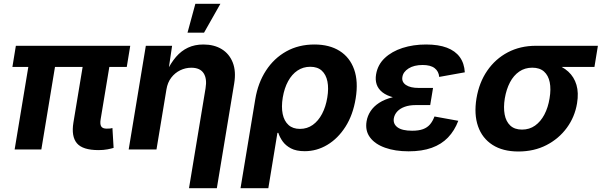

<svg xmlns="http://www.w3.org/2000/svg" viewBox="-20 -787 3168 1011"><path d="M499.2 3.4Q415.3 3.4 385 -32.6Q354.7 -68.6 366.6 -141.7L428.3 -514.1H568.9L510.1 -159.7Q505.6 -133.6 512.8 -121.6Q519.9 -109.6 542.2 -109.6Q554 -109.6 560.6 -110.4Q567.3 -111.2 572 -112.9L578.2 -8.3Q566.7 -4.6 545.9 -0.6Q525.1 3.4 499.2 3.4ZM57.1 0 142.3 -514.1H282.7L197.7 0ZM45.3 -434.5 63.5 -545.9H665.8L647.5 -434.5Z M856.4 -316.1 804 0H657.6L747.9 -545.9H886.2L866 -409.6H857.2Q879.5 -455.6 906.9 -487.5Q934.3 -519.3 969.8 -536Q1005.3 -552.7 1050.9 -552.7Q1107.6 -552.7 1147.7 -528.1Q1187.8 -503.4 1205.8 -457.3Q1223.8 -411.3 1213.1 -347.2L1121.8 204.1H975.2L1062.3 -321.7Q1071 -373 1052 -401.7Q1033 -430.4 987.4 -430.4Q956.8 -430.4 928.9 -416.9Q901 -403.3 881.7 -378Q862.3 -352.6 856.4 -316.1ZM967.4 -615.1 1008.7 -767.1H1140.6L1054.5 -615.1Z M1246.5 204.1 1324.2 -264.8Q1338.4 -350.5 1380.4 -415.2Q1422.4 -480 1487.5 -516.4Q1552.6 -552.7 1635.5 -552.7Q1714.6 -552.7 1768.3 -518.9Q1822.1 -485 1844.7 -421.6Q1867.4 -358.1 1852.9 -268.9Q1838.9 -182.1 1799.2 -119.8Q1759.4 -57.5 1703.5 -24.2Q1647.7 9.1 1584.6 9.1Q1540.2 9.1 1512 -5.7Q1483.9 -20.6 1468.2 -42.8Q1452.6 -64.9 1445.5 -87.4H1440.8L1392.9 204.1ZM1559.3 -108.3Q1597.4 -108.3 1626.9 -129.3Q1656.3 -150.3 1675.9 -187.6Q1695.5 -224.8 1703.4 -273.4Q1711.4 -321.6 1704.1 -358Q1696.8 -394.5 1674.4 -414.9Q1652 -435.4 1613.7 -435.4Q1576.3 -435.4 1546.5 -415.5Q1516.8 -395.6 1497.1 -359.4Q1477.3 -323.2 1468.9 -273.7Q1460.8 -224.2 1468.5 -186.8Q1476.3 -149.5 1499.2 -128.9Q1522.1 -108.3 1559.3 -108.3Z M2131.6 9.8Q2060.8 9.8 2007.9 -9.1Q1954.9 -27.9 1928.5 -63.3Q1902 -98.7 1910.3 -148.5Q1915 -176.8 1931.3 -201.7Q1947.5 -226.5 1976.2 -245.3Q2004.9 -264.1 2047.3 -274.9Q2089.6 -285.8 2146.5 -285.8H2253.8L2245.3 -233.7H2169.4Q2135.8 -233.7 2111.1 -224.7Q2086.5 -215.8 2072 -200.2Q2057.5 -184.5 2053.8 -164.3Q2048.9 -134.7 2073 -116.7Q2097.1 -98.6 2150.3 -98.6Q2184.8 -98.6 2207.4 -106.9Q2230 -115.2 2244.2 -131.9Q2258.5 -148.6 2267.8 -173.6L2393.2 -150.9Q2373.6 -99 2339.1 -63.1Q2304.6 -27.1 2253.4 -8.7Q2202.1 9.8 2131.6 9.8ZM2143.1 -264.4Q2090.2 -264.4 2053.2 -273.9Q2016.2 -283.3 1993.8 -300.9Q1971.5 -318.5 1963.4 -342.5Q1955.3 -366.5 1960.3 -395.4Q1968.8 -446.2 2005.8 -481.2Q2042.9 -516.2 2099.5 -534.5Q2156.1 -552.7 2223.7 -552.7Q2288.8 -552.7 2333.1 -535.9Q2377.4 -519 2401.1 -486.4Q2424.8 -453.8 2427.5 -406.2L2292.7 -382Q2290.2 -411.3 2268.8 -428Q2247.5 -444.8 2205.5 -444.8Q2160 -444.8 2131.2 -426.5Q2102.5 -408.2 2098.7 -381Q2094.6 -355.2 2117.5 -339.6Q2140.4 -324 2184.2 -324H2260.2L2250.4 -264.4Z M2709.8 10.7Q2627.4 10.7 2573.3 -24.2Q2519.1 -59.1 2497.2 -121.9Q2475.2 -184.8 2488.9 -268.7Q2502.8 -352.5 2545.6 -414.7Q2588.4 -477 2654 -511.5Q2719.6 -545.9 2801.8 -545.9H3128.3L3110.1 -434.5H2871.9L2782.8 -430.6Q2743.6 -430.6 2714 -410.1Q2684.3 -389.6 2665.3 -353.4Q2646.3 -317.1 2638.1 -269Q2630.4 -221.5 2637.3 -184.4Q2644.2 -147.2 2666.9 -125.9Q2689.6 -104.6 2728.7 -104.6Q2767.8 -104.6 2797.5 -125.7Q2827.1 -146.8 2846.6 -183.9Q2866.1 -221.1 2873.8 -269Q2882 -317.6 2874.7 -353.8Q2867.3 -390.1 2844.5 -410.4Q2821.6 -430.6 2782.8 -430.6L2788.8 -466.1Q2848.2 -466.1 2894.9 -452Q2941.7 -438 2972.4 -409.8Q3003.1 -381.7 3015.4 -340.1Q3027.7 -298.5 3018.5 -242.9Q3006.8 -171.6 2964.8 -114.1Q2922.8 -56.6 2857.4 -22.9Q2792.1 10.7 2709.8 10.7Z"/></svg>

Font: Adwaita Sans
Style: Italic
Weight: 400
Italic angle: -9.39999°
Designer: Rasmus Andersson
Foundry: rsms
Version: Version 4.001;git-9221beed3